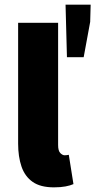

<svg xmlns="http://www.w3.org/2000/svg" viewBox="-20 -794 410 826"><path d="M212 12Q154 12 120.5 -11.5Q87 -35 72.5 -77.5Q58 -120 58 -176V-696H230V-170Q230 -145 239.5 -135.5Q249 -126 258 -126Q263 -126 266.5 -126.5Q270 -127 276 -128L296 -2Q283 4 262 8Q241 12 212 12ZM268 -548 262 -774H370L368 -700L340 -548Z"/></svg>

Font: Mada Black
Style: Regular
Weight: 900
Designer: Khaled Hosny
Version: Version 1.5